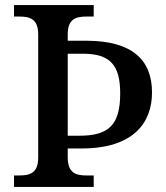

<svg xmlns="http://www.w3.org/2000/svg" viewBox="-20 -734 653 754"><path d="M35 0H348V-45H320C280 -45 247 -53 246 -114V-151H301C504 -151 577 -252 577 -371C577 -501 496 -573 323 -574H246V-600C246 -661 280 -669 320 -669H348V-714H35V-669H56C97 -669 130 -660 130 -599V-115C130 -54 97 -45 56 -45H35ZM291 -201H246V-523H306C413 -523 452 -478 452 -367C452 -242 406 -201 291 -201Z"/></svg>

Font: Noto Serif Yezidi Medium
Style: Regular
Weight: 500
Designer: Dalton Maag Ltd
Foundry: Dalton Maag Ltd
Version: Version 1.001